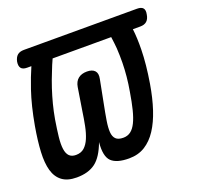

<svg xmlns="http://www.w3.org/2000/svg" viewBox="-113 -684 829 807"><g transform="rotate(-20 301.5 -280.0)"><path d="M60 -495Q41 -495 33.5 -504.5Q26 -514 29 -533Q33 -552 43.5 -561Q54 -570 73 -570H579Q598 -570 605.5 -561Q613 -552 609 -533Q606 -514 595.5 -504.5Q585 -495 566 -495H533Q538 -454 537 -403Q536 -338 522 -254Q512 -194 496 -145.5Q480 -97 457.5 -62.5Q435 -28 404.5 -9Q374 10 333 10Q278 10 254.5 -12.5Q231 -35 237 -98Q215 -38 183 -14Q151 10 99 10Q58 10 34 -8Q10 -26 0.5 -59.5Q-9 -93 -6.5 -142Q-4 -191 7 -254Q22 -339 44 -404Q61 -454 79 -495ZM174 -495Q162 -469 153 -445Q139 -411 128.5 -379Q118 -347 110 -316Q102 -285 96 -251Q89 -208 85.5 -176Q82 -144 85 -122.5Q88 -101 98.5 -90.5Q109 -80 128 -80Q151 -80 165.5 -93Q180 -106 189.5 -128.5Q199 -151 205 -181Q211 -211 216 -246L232 -346Q236 -370 251 -382Q266 -394 290 -394Q314 -394 325 -382Q336 -370 331 -346L311 -243Q303 -203 298 -172Q293 -141 294.5 -121Q296 -101 306.5 -90.5Q317 -80 340 -80Q359 -80 373 -90.5Q387 -101 397.5 -122.5Q408 -144 416 -176Q424 -208 431 -251Q437 -285 440 -316Q443 -347 443.5 -378Q444 -409 442 -443Q440 -467 436 -495Z"/></g></svg>

Font: Maple Mono Normal NL
Style: Italic
Weight: 400
Italic angle: -10°
Monospace: yes
Designer: subframe7536
Version: Version 7.000